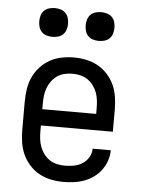

<svg xmlns="http://www.w3.org/2000/svg" viewBox="-53 -774 606 824"><g transform="rotate(5 250.0 -362.0)"><path d="M250 8Q223 8 196.5 2.5Q170 -3 146.5 -16Q123 -29 104.5 -49.5Q86 -70 75 -94.5Q64 -119 60 -146Q56 -173 56 -200V-320Q56 -347 60 -374Q64 -401 75 -425.5Q86 -450 104.5 -470.5Q123 -491 146.5 -504Q170 -517 196.5 -522.5Q223 -528 250 -528Q277 -528 303.5 -522.5Q330 -517 353.5 -504Q377 -491 395.5 -470.5Q414 -450 425 -425.5Q436 -401 440 -374Q444 -347 444 -320V-225H134V-200Q134 -183 136 -166Q138 -149 144 -133Q150 -117 160.5 -103Q171 -89 185 -79.5Q199 -70 216 -66Q233 -62 250 -62Q270 -62 289.5 -65.5Q309 -69 326 -79.5Q343 -90 353.5 -107.5Q364 -125 364 -145H442Q442 -122 434.5 -100Q427 -78 413.5 -59.5Q400 -41 381 -27.5Q362 -14 340.5 -6Q319 2 296 5Q273 8 250 8ZM366 -295V-320Q366 -337 364 -354Q362 -371 356 -387Q350 -403 339.5 -417Q329 -431 315 -440.5Q301 -450 284 -454Q267 -458 250 -458Q233 -458 216 -454Q199 -450 185 -440.5Q171 -431 160.5 -417Q150 -403 144 -387Q138 -371 136 -354Q134 -337 134 -320V-295ZM350 -608Q338 -608 325.5 -611.5Q313 -615 304 -624Q295 -633 291.5 -645.5Q288 -658 288 -670Q288 -682 291.5 -694.5Q295 -707 304 -716Q313 -725 325.5 -728.5Q338 -732 350 -732Q362 -732 374.5 -728.5Q387 -725 396 -716Q405 -707 408.5 -694.5Q412 -682 412 -670Q412 -658 408.5 -645.5Q405 -633 396 -624Q387 -615 374.5 -611.5Q362 -608 350 -608ZM150 -608Q138 -608 125.5 -611.5Q113 -615 104 -624Q95 -633 91.5 -645.5Q88 -658 88 -670Q88 -682 91.5 -694.5Q95 -707 104 -716Q113 -725 125.5 -728.5Q138 -732 150 -732Q162 -732 174.5 -728.5Q187 -725 196 -716Q205 -707 208.5 -694.5Q212 -682 212 -670Q212 -658 208.5 -645.5Q205 -633 196 -624Q187 -615 174.5 -611.5Q162 -608 150 -608Z"/></g></svg>

Font: Iosevka srxl
Style: Regular
Weight: 400
Monospace: yes
Designer: Belleve Invis
Foundry: Belleve Invis
Version: Version 33.0.1; ttfautohint (v1.8.3)